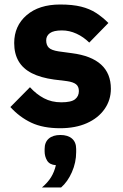

<svg xmlns="http://www.w3.org/2000/svg" viewBox="-20 -557 544 852"><path d="M247 12Q171 12 119 -12.5Q67 -37 26 -82L113 -170Q141 -139 175 -121Q209 -103 252 -103Q296 -103 313 -116.5Q330 -130 330 -153Q330 -173 317.5 -183Q305 -193 277 -197L220 -204Q161 -212 121.5 -232Q82 -252 62.5 -285.5Q43 -319 43 -366Q43 -442 98 -489.5Q153 -537 247 -537Q302 -537 340 -527.5Q378 -518 406.5 -499.5Q435 -481 461 -455L376 -368Q351 -393 319.5 -407.5Q288 -422 255 -422Q218 -422 201.5 -410Q185 -398 185 -378Q185 -357 196.5 -345.5Q208 -334 240 -329L299 -321Q385 -310 428.5 -270.5Q472 -231 472 -163Q472 -113 444 -73Q416 -33 365.5 -10.5Q315 12 247 12ZM248 42Q281 42 299.5 58Q318 74 318 104V118Q318 164 299 207Q280 250 251 275H166Q192 253 206.5 229.5Q221 206 228 176Q200 174 189 155.5Q178 137 178 115V104Q178 74 196.5 58Q215 42 248 42Z"/></svg>

Font: IBM Plex Sans
Style: Bold
Weight: 700
Designer: Mike Abbink, Paul van der Laan, Pieter van Rosmalen
Foundry: Bold Monday
Version: Version 3.201